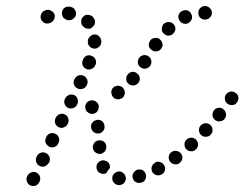

<svg xmlns="http://www.w3.org/2000/svg" viewBox="-20 -594 810 636"><path d="M69 7Q72 16 80 20Q89 24 98 21Q106 18 110 9L111 8Q115 -1 112 -10Q109 -18 101 -22Q93 -27 84 -23Q75 -20 71 -12L70 -10Q66 -2 69 7ZM394 8Q392 12 389 14Q385 17 381 18Q377 20 372 19Q363 18 357 11Q351 4 352 -5Q352 -10 354 -14Q357 -18 360 -21Q363 -23 368 -25Q372 -26 377 -26Q384 -25 389 -20Q395 -15 396 -8Q397 -5 397 -3Q397 -3 397 -2Q397 -1 397 -1Q396 4 394 8ZM455 8Q459 5 461 1Q463 -3 464 -7Q464 -12 463 -16Q461 -25 453 -30Q445 -34 436 -32H435Q431 -31 428 -28Q424 -25 422 -21Q420 -18 419 -13Q418 -9 420 -4Q422 5 430 9Q438 14 447 11Q452 10 455 8ZM526 -29Q529 -38 524 -46Q520 -54 511 -57Q502 -60 494 -56V-55Q490 -53 487 -50Q484 -46 483 -42Q481 -38 482 -33Q482 -29 484 -25Q486 -21 490 -18Q493 -15 498 -14Q502 -13 506 -13Q511 -14 515 -16Q523 -20 526 -29ZM322 -18Q318 -18 314 -20Q310 -21 306 -24Q303 -27 301 -32Q298 -40 301 -49Q305 -58 313 -61Q317 -63 322 -63Q326 -63 330 -61Q335 -60 338 -57Q341 -53 343 -49Q344 -46 344 -43Q345 -40 344 -37Q338 -31 334 -24Q333 -22 333 -21Q332 -20 332 -20Q331 -20 331 -20Q327 -18 322 -18ZM100 -57Q103 -48 112 -44Q116 -42 120 -42Q125 -42 129 -43Q133 -45 136 -48Q140 -51 142 -55L143 -56Q147 -65 144 -74Q141 -82 132 -87Q124 -91 115 -88Q106 -85 102 -76L101 -74Q97 -66 100 -57ZM584 -69Q585 -78 580 -85Q577 -89 573 -91Q569 -94 565 -94Q560 -95 556 -94Q552 -93 548 -90Q540 -85 539 -75Q538 -66 543 -59Q546 -55 550 -53Q554 -50 558 -50Q562 -49 567 -50Q571 -51 575 -54Q582 -60 584 -69ZM295 -90Q288 -96 288 -105H287Q287 -110 289 -114Q290 -118 293 -122Q296 -125 300 -127Q304 -129 308 -129Q318 -130 325 -124Q332 -118 332 -109V-108Q333 -104 331 -100Q330 -95 327 -92Q325 -90 322 -88Q319 -86 316 -85Q314 -85 312 -84Q312 -84 312 -84Q312 -84 312 -84Q302 -84 295 -90ZM634 -106Q636 -110 636 -114Q636 -119 635 -123Q633 -127 630 -131Q624 -137 615 -138Q605 -138 598 -132Q595 -129 593 -125Q591 -121 591 -116Q591 -112 592 -108Q594 -103 597 -100Q603 -93 613 -93Q622 -92 629 -99Q632 -102 634 -106ZM131 -121Q135 -113 143 -108Q151 -104 160 -107Q169 -110 173 -119L174 -121Q178 -129 175 -138Q172 -147 163 -151Q155 -155 146 -152Q137 -149 133 -140V-139Q128 -130 131 -121ZM678 -148Q685 -155 684 -164Q684 -173 677 -180Q670 -186 661 -186Q652 -185 645 -179V-178Q642 -175 640 -171Q639 -167 639 -162Q639 -158 641 -154Q643 -150 646 -147Q653 -140 662 -141Q672 -141 678 -148ZM282 -171Q283 -162 291 -156Q298 -151 307 -152Q317 -153 322 -161Q328 -168 326 -178Q325 -187 318 -193Q310 -198 301 -197Q297 -196 293 -194Q289 -192 286 -188Q283 -185 282 -180Q281 -176 282 -171ZM163 -185Q166 -177 174 -173Q183 -168 191 -172Q200 -175 204 -183L205 -185Q209 -193 206 -202Q203 -211 195 -215Q186 -219 178 -216Q169 -213 165 -204L164 -203Q160 -194 163 -185ZM728 -208Q729 -212 729 -217Q728 -221 726 -225Q724 -229 720 -232Q713 -238 704 -237Q695 -236 689 -229Q686 -225 685 -221Q683 -217 684 -212Q684 -208 686 -204Q688 -200 692 -197Q699 -191 708 -192Q718 -193 724 -200Q726 -204 728 -208ZM271 -222Q267 -224 265 -228V-229Q261 -237 263 -246Q266 -255 274 -259Q282 -263 291 -261Q300 -258 305 -250Q309 -242 306 -233Q304 -224 295 -219Q295 -219 294 -219Q294 -219 293 -218Q291 -218 289 -217Q286 -216 284 -217Q281 -217 278 -218Q274 -219 271 -222ZM194 -250Q197 -241 205 -237Q214 -233 223 -236Q231 -239 235 -247L236 -249Q240 -257 237 -266Q234 -275 226 -279Q222 -281 217 -281Q213 -281 209 -280Q205 -278 201 -275Q198 -272 196 -268L195 -267Q191 -258 194 -250ZM769 -263Q770 -267 770 -272Q769 -276 767 -280Q764 -284 761 -286Q757 -289 753 -290Q749 -291 744 -291Q740 -290 736 -288Q732 -285 729 -282Q724 -274 725 -265Q726 -256 734 -250Q741 -245 751 -246Q760 -247 765 -255Q768 -258 769 -263ZM359 -307H360Q368 -312 377 -309Q386 -307 390 -299Q395 -291 393 -282Q391 -273 383 -268H382Q374 -263 365 -266Q356 -268 352 -276Q351 -276 351 -277Q351 -277 351 -277Q350 -281 349 -286Q349 -287 348 -288Q349 -293 351 -299Q354 -304 359 -307ZM225 -314Q228 -305 237 -301Q245 -297 254 -300Q263 -303 267 -311L268 -313Q272 -321 269 -330Q265 -339 257 -343Q249 -347 240 -344Q231 -341 227 -332L226 -331Q222 -322 225 -314ZM403 -347Q409 -355 418 -356Q427 -357 434 -351Q442 -345 443 -336Q444 -327 438 -319Q432 -312 423 -311Q414 -310 406 -316Q406 -316 406 -316Q406 -316 406 -316Q404 -318 402 -320Q398 -326 398 -334Q398 -341 403 -347ZM254 -377Q258 -369 267 -365Q276 -362 284 -366Q293 -370 296 -379L297 -380Q300 -389 296 -398Q292 -406 283 -409Q275 -413 266 -409Q258 -405 255 -396L254 -394Q251 -386 254 -377ZM437 -384Q439 -375 447 -370Q455 -365 464 -367Q473 -369 478 -377Q483 -385 481 -394Q479 -403 471 -408Q463 -413 454 -411Q445 -409 440 -401Q435 -393 437 -384ZM477 -459Q472 -451 473 -442Q475 -433 483 -428Q487 -425 491 -424Q495 -423 500 -424Q504 -425 508 -427Q512 -430 514 -433Q520 -441 518 -450Q516 -459 508 -465Q501 -470 492 -468Q482 -467 477 -459ZM276 -441Q282 -434 291 -433Q300 -432 307 -438Q315 -444 315 -453L316 -455Q316 -464 310 -472Q304 -479 295 -480Q286 -480 279 -474Q272 -468 271 -459V-457Q270 -448 276 -441ZM522 -515Q519 -512 518 -507Q516 -503 516 -499Q516 -494 517 -490Q519 -486 522 -483Q529 -476 538 -476Q548 -476 554 -483Q561 -490 561 -499Q561 -508 554 -515Q548 -521 538 -521Q529 -521 523 -515ZM263 -501Q259 -503 256 -506Q255 -507 255 -507Q248 -514 249 -523Q249 -533 256 -539Q259 -542 263 -544Q267 -545 272 -545Q276 -545 280 -543Q285 -541 288 -538Q288 -537 289 -536Q295 -529 295 -520Q294 -511 287 -505Q286 -503 284 -502Q283 -501 281 -500Q280 -500 280 -500Q279 -500 278 -499Q276 -499 275 -499Q273 -499 271 -499Q267 -499 263 -501ZM572 -546Q576 -555 584 -558Q593 -562 602 -559Q610 -556 614 -547Q618 -539 615 -530Q611 -521 603 -517Q598 -515 594 -515Q589 -515 585 -517Q583 -518 581 -519Q578 -521 577 -523Q575 -525 574 -527Q573 -527 573 -528Q573 -528 573 -529Q569 -537 572 -546ZM158 -528Q163 -536 161 -545Q158 -554 150 -558Q142 -563 133 -561L132 -560Q122 -558 118 -550Q113 -542 115 -533Q116 -529 119 -525Q122 -522 125 -519Q129 -517 134 -516Q138 -516 143 -517H144Q153 -520 158 -528ZM208 -527H209Q218 -527 225 -534Q232 -540 232 -550Q232 -554 230 -558Q228 -562 225 -566Q222 -569 218 -570Q214 -572 209 -572H208H207Q198 -572 191 -566Q185 -559 185 -550Q185 -545 187 -541Q188 -537 191 -534Q195 -531 199 -529Q203 -527 207 -527ZM643 -567Q650 -574 659 -574Q669 -574 675 -567Q682 -561 682 -551Q682 -542 675 -536Q669 -529 659 -529Q652 -529 646 -533Q640 -537 638 -544Q638 -547 637 -550Q637 -550 637 -551Q637 -551 637 -551Q637 -561 643 -567Z"/></svg>

Font: FRB American Cursive Guidelines Dotted Extrabold
Style: Bold Italic
Weight: 800
Italic angle: -25°
Version: Version 2.0;Modular Font Editor K font №1